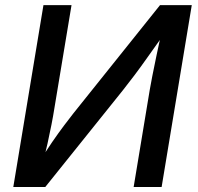

<svg xmlns="http://www.w3.org/2000/svg" viewBox="-20 -748 790 768"><path d="M626.5 0H514.6L579.1 -389.2Q582.5 -409.7 589.4 -444.6Q596.2 -479.5 606 -526.1Q615.7 -572.8 627.9 -627.9L644.5 -623.5Q602.1 -564 572 -521.5Q542 -479 518.1 -447.3Q494.1 -415.5 471.7 -387.2L161.1 0H33.2L153.8 -727.5H266.1L196.8 -310.5Q192.9 -285.2 186 -250Q179.2 -214.8 170.4 -175.3Q161.6 -135.7 151.9 -96.7L139.2 -102.5Q164.1 -144 189 -180.2Q213.9 -216.3 235.8 -245.4Q257.8 -274.4 273.4 -294.4L620.1 -727.5H747.1Z"/></svg>

Font: Inter 17pt Medium
Style: Italic
Weight: 500
Italic angle: -9.3988°
Version: Version 4.001;git-66647c0bb